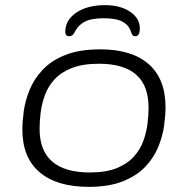

<svg xmlns="http://www.w3.org/2000/svg" viewBox="-20 -721 731 747"><path d="M325 6Q201 6 134 -51Q67 -108 67 -217Q67 -248 72.5 -288.5Q78 -329 95 -371Q112 -413 145.5 -449Q179 -485 234 -507Q289 -529 370 -529Q493 -529 558.5 -471.5Q624 -414 624 -304Q624 -273 618.5 -232.5Q613 -192 596 -150Q579 -108 546 -73Q513 -38 459 -16Q405 6 325 6ZM330 -50Q393 -50 434.5 -67Q476 -84 501 -112Q526 -140 538 -173.5Q550 -207 554 -241Q558 -275 558 -303Q558 -473 365 -473Q301 -473 258.5 -456Q216 -439 191 -411Q166 -383 154 -349Q142 -315 138 -281.5Q134 -248 134 -220Q134 -50 330 -50ZM389 -701Q448 -701 486 -675.5Q524 -650 524 -611Q524 -580 506 -580Q500 -580 496.5 -583.5Q493 -587 490 -596Q482 -623 457 -636.5Q432 -650 384 -650Q335 -650 309.5 -636.5Q284 -623 271 -597Q266 -587 260.5 -583.5Q255 -580 249 -580Q234 -580 234 -597Q234 -643 277 -672Q320 -701 389 -701Z"/></svg>

Font: Asap Expanded Expanded Light
Style: Italic
Weight: 300
Width: 7
Italic angle: -6°
Designer: Pablo Cosgaya
Foundry: Omnibus-Type
Version: Version 3.001; ttfautohint (v1.8.4.7-5d5b)